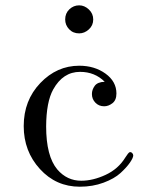

<svg xmlns="http://www.w3.org/2000/svg" viewBox="-20 -688 540 719"><path d="M68.8 -215.8Q68.8 -312 130.9 -377Q192.9 -441.9 276.9 -441.9Q334 -441.9 375 -412.4Q416 -382.8 416 -337.9Q416 -313 401.1 -301.5Q386.2 -290 370.1 -290Q350.1 -290 337.2 -303.5Q324.2 -316.9 324.2 -335.9Q324.2 -352.1 334.7 -366.5Q345.2 -380.9 372.1 -381.8Q335 -418.9 279.8 -418.9Q215.8 -418.9 179.2 -353Q153.3 -306.2 152.8 -214.8Q152.8 -103 194.8 -53.2Q231 -11.2 284.2 -11.2Q328.1 -11.2 375.5 -33.2Q422.9 -55.2 449.2 -98.1Q460.4 -116.2 465.8 -118.2Q470.7 -119.1 474.9 -115Q479 -110.8 479 -106Q479 -97.2 466.6 -79.1Q454.1 -61 431.2 -40Q408.2 -19 367.7 -3.9Q327.1 11.2 278.8 11.2Q189.9 11.2 129.4 -55.2Q68.8 -121.6 68.8 -215.8ZM224.1 -615.2Q224.1 -638.2 239.7 -653.1Q255.4 -668 276.4 -668Q296.4 -668 312.7 -652.6Q329.1 -637.2 329.1 -615Q329.1 -592.8 312.7 -577.9Q296.4 -563 276.4 -563Q253.4 -563 238.8 -578.6Q224.1 -594.2 224.1 -615.2Z"/></svg>

Font: CMU Serif Upright Italic
Style: UprightItalic
Weight: 500
Version: Version 0.7.0